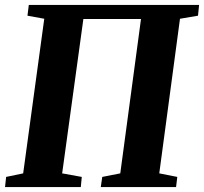

<svg xmlns="http://www.w3.org/2000/svg" viewBox="-22 -763 832 783"><path d="M-1.5 0 3 -41.5 72.5 -56 158.5 -686.5 90 -699 95.5 -743H790L785.5 -699L712 -686.5L627.5 -56L701 -41.5L696 0H389L395 -41.5L468.5 -56L553 -685.5H318L231.5 -56L311.5 -41.5L307.5 0Z"/></svg>

Font: Merriweather 48pt ExtraBold
Style: Italic
Weight: 800
Italic angle: -7.8°
Version: Version 2.101